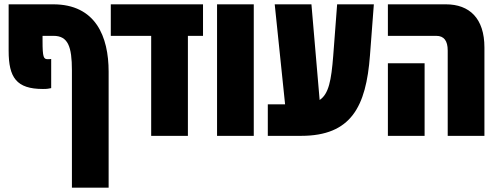

<svg xmlns="http://www.w3.org/2000/svg" viewBox="-20 -629 2313 889"><path d="M179 -217C203 -217 204 -219 217 -221V-356C212 -355 208 -355 201 -355C182 -355 177 -363 177 -439V-463H228C295 -463 313 -413 313 -303V240H483V-297C483 -460 423 -609 226 -609H20V-394C20 -270 56 -217 179 -217Z M680 0H850V-463H920V-609H493V-463H680Z M985 0H1155V-609H985Z M1220 0H1374C1606 0 1675 -135 1693 -372L1711 -609H1541L1523 -372C1514 -256 1502 -194 1460 -166L1422 -609H1252L1300 -146H1220Z M2053 0H2223V-409C2223 -544 2154 -609 2044 -609H1776V-463H2000C2036 -463 2053 -440 2053 -395ZM1776 0H1946V-336H1776Z"/></svg>

Font: Noto Sans Hebrew ExtraCondensed Black
Style: Regular
Weight: 900
Width: 2
Designer: Monotype Design Team
Foundry: Monotype Imaging Inc.
Version: Version 2.004